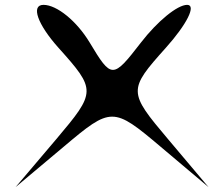

<svg xmlns="http://www.w3.org/2000/svg" viewBox="-20 -691 920 790"><path d="M44 79 243 -88C437 -252 446 -252 640 -88L838 79L671 -119C507 -313 507 -321 662 -494C749 -591 789 -671 750 -671C710 -671 628 -604 560 -516C444 -366 439 -366 349 -516C296 -604 214 -671 159 -671C106 -671 134 -591 221 -494C376 -321 376 -313 212 -119Z"/></svg>

Font: Venom Sans
Style: Regular
Weight: 400
Version: Version 1.001